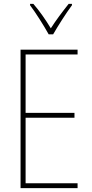

<svg xmlns="http://www.w3.org/2000/svg" viewBox="-20 -970 472 990"><path d="M231 -793H254C280 -838 320 -901 351 -943V-950H334C299 -906 269 -866 242 -824C217 -866 182 -916 152 -950H135V-943C161 -909 205 -840 231 -793ZM380 0V-25H112V-363H364V-388H112V-689H380V-714H86V0Z"/></svg>

Font: Noto Sans Lao UI Cond Thin
Style: Regular
Weight: 100
Width: 3
Designer: Monotype Design Team
Foundry: Monotype Imaging Inc.
Version: Version 2.000